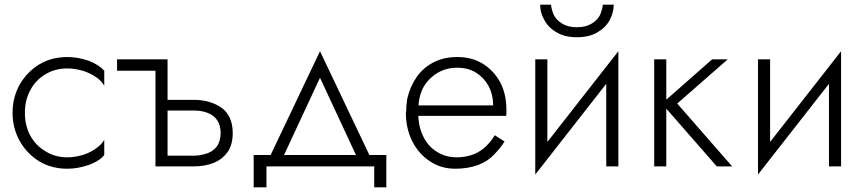

<svg xmlns="http://www.w3.org/2000/svg" viewBox="-20 -715 3714 825"><path d="M111 -131Q87 -174 87 -230Q87 -286 111 -329Q134 -372 177 -397Q218 -421 270 -421Q301 -421 339 -410Q371 -399 395 -382Q418 -366 428 -346V-411Q407 -435 364 -453Q315 -470 270 -470Q202 -470 150 -439Q98 -408 66 -354Q34 -298 34 -230Q34 -163 66 -107Q98 -52 150 -21Q202 10 270 10Q315 10 364 -7Q407 -23 428 -49V-114Q418 -96 395 -79Q371 -61 339 -50Q301 -39 270 -39Q217 -39 177 -64Q135 -88 111 -131Z M812 -286H679V-240H812Q866 -240 897 -216Q928 -191 928 -143Q928 -112 914 -89Q900 -68 873 -57Q842 -46 812 -46H679V0H812Q860 0 898 -15Q935 -30 958 -62Q980 -93 980 -143Q980 -217 932 -252Q883 -286 812 -286ZM700 0V-460H483V-411H648V0Z M1580 -22 1355 -495 1130 -22H1188L1355 -381L1522 -22ZM1070 -49V90H1125V0H1588V90H1640V-49Z M2099 -262H1757V-217H2154Q2155 -218 2155 -220L2156 -224V-230V-242Q2156 -311 2129 -362Q2100 -414 2053 -442Q2007 -470 1945 -470Q1888 -470 1845 -448Q1800 -426 1771 -385Q1742 -344 1730 -291Q1729 -288 1728.5 -283Q1728 -278 1728 -275Q1728 -272 1727.5 -269Q1727 -266 1726.5 -264.5Q1726 -263 1726 -262V-248Q1725 -243 1725 -236Q1724 -233 1724 -231Q1724 -162 1752 -107Q1780 -52 1829 -21Q1875 10 1937 10Q1992 10 2037 -7Q2077 -23 2102 -50Q2130 -78 2148 -107L2106 -134Q2092 -110 2070 -88Q2048 -66 2018 -53Q1981 -39 1943 -39Q1894 -39 1857 -63Q1819 -86 1798 -130Q1777 -174 1777 -231L1778 -249Q1778 -302 1801 -343Q1824 -381 1862 -403Q1899 -424 1945 -424Q1991 -424 2025 -403Q2059 -382 2079 -346Q2099 -308 2099 -262Z M2632 -415 2637 -495 2285 -45 2280 35ZM2332 -460H2280V35L2332 -39ZM2637 -495 2585 -421V0H2637ZM2348 -695H2301Q2301 -660 2319 -629Q2336 -596 2372 -576Q2406 -555 2459 -555Q2512 -555 2547 -576Q2582 -596 2600 -629Q2617 -661 2617 -695H2570Q2570 -680 2559 -652Q2548 -629 2523 -614Q2498 -598 2459 -598Q2420 -598 2395 -614Q2370 -629 2359 -652Q2348 -680 2348 -695Z M2791 -460V0H2843V-460ZM3060 0H3126L2890 -270L3107 -460H3040L2824 -270Z M3589 -415 3594 -495 3242 -45 3237 35ZM3289 -460H3237V35L3289 -39ZM3594 -495 3542 -421V0H3594Z"/></svg>

Font: NM-font
Style: Light
Weight: 500
Designer: ""
Foundry: ""
Version: ""